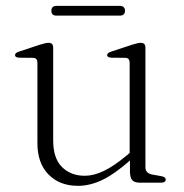

<svg xmlns="http://www.w3.org/2000/svg" viewBox="-20 -608 614 639"><path d="M412.5 -37V-82L411.5 -86V-398Q411.5 -407 408 -411.2Q404.5 -415.5 396 -415.5L350.5 -416Q343 -416.5 339.8 -418.8Q336.5 -421 336.5 -424.5Q336.5 -428 339.8 -431Q343 -434 351 -436.5L419 -459Q430 -462.5 437 -464Q444 -465.5 448.5 -465.5Q456.5 -465.5 460.2 -461.5Q464 -457.5 464 -449V-51.5Q464 -41 470 -35Q476 -29 487 -27L515.5 -22Q523.5 -20.5 527.5 -17.8Q531.5 -15 531.5 -10Q531.5 -5.5 527.5 -2.8Q523.5 0 515.5 0H445.5Q428 0 420.2 -8.2Q412.5 -16.5 412.5 -37ZM104.5 -131.5V-398Q104.5 -407 101 -411.2Q97.5 -415.5 89 -415.5L43.5 -416Q36 -416.5 33 -418.8Q30 -421 30 -424.5Q30 -428 33 -431Q36 -434 44 -436.5L112 -459Q123 -462.5 130 -464Q137 -465.5 141.5 -465.5Q149.5 -465.5 153.2 -461.5Q157 -457.5 157 -449V-140.5Q157 -81.5 186.2 -52.2Q215.5 -23 262.5 -23Q292 -23 325.8 -39.2Q359.5 -55.5 401.5 -90.5L425 -110.5L439.5 -96.5L414.5 -75.5Q360.5 -28 319.8 -8.8Q279 10.5 239.5 10.5Q178.5 10.5 141.5 -27.2Q104.5 -65 104.5 -131.5ZM151 -572Q151 -580 155.2 -584.2Q159.5 -588.5 168 -588.5H379Q387 -588.5 391.5 -584.2Q396 -580 396 -572Q396 -564 391.5 -560Q387 -556 379 -556H168Q159.5 -556 155.2 -560Q151 -564 151 -572Z"/></svg>

Font: Fraunces ExtraLight
Style: Regular
Weight: 250
Version: Version 1.000;[b76b70a41]